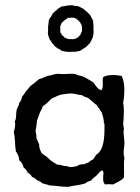

<svg xmlns="http://www.w3.org/2000/svg" viewBox="-20 -713 539 739"><path d="M457 -30C459 -52 455 -83 459 -106C452 -123 459 -144 459 -163C459 -181 453 -199 457 -216L454 -235C456 -262 459 -293 454 -317C460 -350 462 -395 448 -421C426 -425 394 -427 377 -416C372 -402 381 -373 369 -366C354 -371 348 -385 339 -396C325 -404 310 -415 295 -420L279 -424L271 -428C254 -431 236 -427 218 -428C212 -428 207 -429 202 -429C193 -429 181 -424 175 -423L164 -421C152 -418 142 -410 131 -409C120 -400 110 -391 98 -383C93 -376 87 -370 81 -363C75 -355 71 -347 65 -341C63 -331 60 -323 54 -317C53 -306 47 -300 44 -290C41 -276 44 -256 37 -246C41 -232 36 -216 33 -204C39 -183 37 -153 41 -131C47 -121 53 -112 54 -96C63 -90 68 -80 71 -68C79 -63 83 -56 87 -48C94 -44 100 -40 103 -32C112 -30 117 -24 123 -19C132 -17 138 -12 144 -7C154 -5 163 -2 172 1C196 1 219 7 242 6C246 6 252 4 257 3C277 0 291 -2 308 -7C314 -12 321 -16 331 -18C336 -27 345 -31 352 -38C360 -44 363 -55 374 -57C381 -52 377 -41 377 -30C377 -18 377 -9 385 -3C397 -5 402 -4 415 -3C430 -11 447 -17 457 -30ZM372 -279C376 -266 380 -254 380 -238C382 -239 382 -238 382 -237C383 -185 381 -136 350 -117C346 -112 343 -105 339 -100C332 -96 325 -93 320 -87C314 -86 309 -84 305 -81C299 -80 292 -82 289 -79C281 -80 280 -73 273 -73C266 -72 262 -70 254 -70C242 -69 239 -76 227 -74C219 -76 212 -80 201 -79C189 -86 178 -92 169 -101C161 -111 148 -116 139 -125C136 -135 130 -142 131 -156C127 -165 124 -174 120 -182C121 -192 119 -199 117 -207C118 -221 122 -232 122 -248C126 -257 129 -267 133 -278C136 -287 143 -294 145 -305C159 -312 167 -323 178 -333C190 -338 201 -345 215 -349C229 -350 240 -354 256 -353C271 -353 280 -347 295 -347C301 -342 311 -339 319 -336C331 -327 341 -316 353 -308C355 -302 360 -298 363 -294C366 -289 368 -284 372 -279ZM340 -609C340 -617 338 -626 338 -634L328 -653C327 -656 323 -658 322 -660L314 -668C312 -670 309 -673 306 -674C304 -676 304 -678 301 -679C296 -682 291 -683 289 -686C284 -687 281 -688 278 -690C271 -690 265 -690 259 -693C249 -693 244 -692 235 -691C230 -690 224 -688 216 -688C214 -685 211 -684 206 -682C204 -678 199 -676 196 -673C192 -671 192 -668 189 -667C188 -666 187 -664 183 -662C182 -656 178 -655 177 -649C175 -648 174 -645 172 -643C171 -640 171 -639 168 -636C168 -632 167 -630 167 -626C167 -620 165 -615 165 -609C165 -600 166 -596 164 -589C165 -587 165 -583 165 -580C166 -572 170 -567 171 -561C176 -557 177 -551 181 -547L192 -534C196 -532 199 -529 201 -527C206 -526 209 -522 214 -521C216 -520 216 -517 216 -517C224 -517 227 -515 233 -514C236 -515 240 -513 245 -513C249 -513 256 -514 258 -514H272C278 -515 283 -517 289 -517C291 -521 294 -521 296 -522C298 -525 301 -526 304 -527C307 -530 312 -532 316 -537C318 -540 322 -543 326 -547C327 -550 328 -552 331 -554C330 -559 334 -561 335 -564C338 -572 339 -577 340 -584C341 -593 339 -600 340 -609ZM296 -600C296 -598 295 -596 295 -592C293 -588 291 -584 290 -580L280 -569C276 -567 274 -567 271 -564C269 -564 267 -563 265 -563C262 -562 259 -562 257 -562C257 -562 256 -562 252 -563C251 -563 251 -562 248 -562C247 -563 244 -563 242 -563C237 -564 234 -567 229 -568C228 -570 226 -571 226 -573H224C224 -574 223 -574 223 -574C221 -576 218 -578 217 -580C217 -582 216 -584 215 -585C214 -586 212 -588 212 -589V-613C214 -616 215 -618 215 -620L218 -626C221 -626 221 -630 223 -630C226 -634 230 -635 234 -639C237 -640 240 -643 242 -645C247 -643 249 -645 251 -645C258 -645 265 -645 270 -643C271 -642 272 -640 276 -640C276 -637 280 -636 281 -635L289 -626C289 -624 291 -623 291 -622C291 -620 293 -618 294 -618C294 -613 295 -611 296 -609C295 -607 296 -605 296 -600Z"/></svg>

Font: FuturaRener
Style: Regular
Weight: 400
Designer: BSozoo
Foundry: BSozoo
Version: Version 1.0